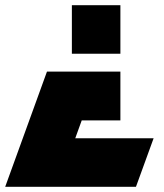

<svg xmlns="http://www.w3.org/2000/svg" viewBox="-20 -720 632 740"><path d="M0 0 161 -444H444V-256H295L270 -187H572L504 0ZM257 -700H444V-513H257Z"/></svg>

Font: Clickuper
Style: Bold
Weight: 700
Designer: Denis Ignatov
Foundry: Denis Ignatov
Version: Version 1.10 April 16, 2021